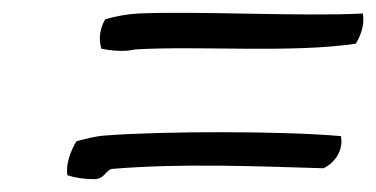

<svg xmlns="http://www.w3.org/2000/svg" viewBox="-20 -424 586 299"><path d="M85 -151C98 -147 111 -145 127 -145C143 -145 145 -160 155 -161C263 -170 379 -165 484 -162C502 -171 515 -190 511 -212C424 -220 235 -220 144 -213C129 -212 114 -208 99 -204C90 -189 82 -168 85 -151ZM144 -394C134 -378 134 -360 138 -348C154 -345 174 -343 190 -347C291 -353 434 -341 534 -356C543 -370 548 -388 545 -403C453 -398 288 -407 196 -403C178 -402 161 -399 144 -394Z"/></svg>

Font: Comica
Style: RgIta
Weight: 400
Designer: Jasper
Foundry: KineticPlasma Fonts/Cannot Into Space Fonts
Version: Version 0.89